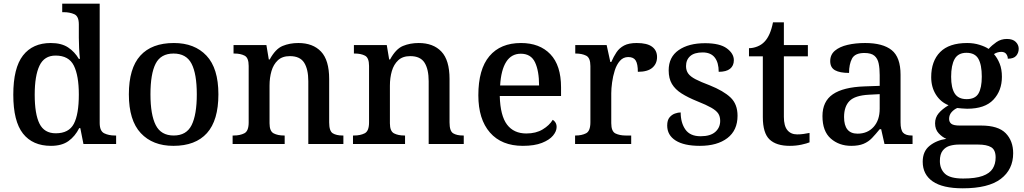

<svg xmlns="http://www.w3.org/2000/svg" viewBox="-20 -780 5547 1040"><path d="M256 10Q157 10 104.5 -56.5Q52 -123 52 -267Q52 -412 104.5 -479.5Q157 -547 255 -547Q313 -547 349 -523Q385 -499 407 -461H413Q410 -487 408.5 -519Q407 -551 407 -575V-648Q407 -692 382.5 -703Q358 -714 325 -714H317V-760H520V-114Q520 -70 544.5 -58Q569 -46 602 -46H609V0H432L415 -86H409Q387 -42 351 -16Q315 10 256 10ZM282 -58Q353 -58 380 -109.5Q407 -161 407 -268Q407 -370 380 -424.5Q353 -479 281 -479Q220 -479 194 -424.5Q168 -370 168 -267Q168 -162 194 -110Q220 -58 282 -58Z M919 10Q807 10 742.5 -59Q678 -128 678 -269Q678 -410 740 -478.5Q802 -547 922 -547Q1034 -547 1098.5 -478.5Q1163 -410 1163 -269Q1163 -128 1101 -59Q1039 10 919 10ZM921 -46Q990 -46 1018 -102.5Q1046 -159 1046 -269Q1046 -380 1017.5 -435Q989 -490 920 -490Q851 -490 823 -435Q795 -380 795 -269Q795 -159 823.5 -102.5Q852 -46 921 -46Z M1240 0V-46H1246Q1280 -46 1303.5 -58Q1327 -70 1327 -117V-423Q1327 -467 1305 -478.5Q1283 -490 1250 -490H1245V-536H1423L1436 -458H1441Q1472 -515 1510.5 -531Q1549 -547 1596 -547Q1675 -547 1719 -500.5Q1763 -454 1763 -352V-117Q1763 -70 1782.5 -58Q1802 -46 1836 -46H1840V0H1650V-340Q1650 -405 1627.5 -440.5Q1605 -476 1550 -476Q1509 -476 1485 -453.5Q1461 -431 1450.5 -395Q1440 -359 1440 -316V-112Q1440 -69 1462.5 -57.5Q1485 -46 1518 -46H1522V0Z M1892 0V-46H1898Q1932 -46 1955.5 -58Q1979 -70 1979 -117V-423Q1979 -467 1957 -478.5Q1935 -490 1902 -490H1897V-536H2075L2088 -458H2093Q2124 -515 2162.5 -531Q2201 -547 2248 -547Q2327 -547 2371 -500.5Q2415 -454 2415 -352V-117Q2415 -70 2434.5 -58Q2454 -46 2488 -46H2492V0H2302V-340Q2302 -405 2279.5 -440.5Q2257 -476 2202 -476Q2161 -476 2137 -453.5Q2113 -431 2102.5 -395Q2092 -359 2092 -316V-112Q2092 -69 2114.5 -57.5Q2137 -46 2170 -46H2174V0Z M2812 10Q2697 10 2634 -62Q2571 -134 2571 -264Q2571 -405 2631 -476Q2691 -547 2802 -547Q2903 -547 2961 -486.5Q3019 -426 3019 -307V-260H2687Q2690 -153 2726.5 -105Q2763 -57 2831 -57Q2883 -57 2919.5 -79Q2956 -101 2974 -131Q2983 -126 2989 -116Q2995 -106 2995 -92Q2995 -69 2975.5 -45.5Q2956 -22 2915.5 -6Q2875 10 2812 10ZM2900 -317Q2900 -396 2878 -442.5Q2856 -489 2801 -489Q2750 -489 2722 -445Q2694 -401 2689 -317Z M3095 0V-46H3098Q3131 -46 3154.5 -58Q3178 -70 3178 -118V-422Q3178 -467 3155 -478.5Q3132 -490 3099 -490H3096V-536H3266L3286 -444H3291Q3304 -474 3319.5 -497Q3335 -520 3360.5 -533.5Q3386 -547 3429 -547Q3485 -547 3512 -527Q3539 -507 3539 -471Q3539 -435 3513.5 -413Q3488 -391 3435 -391Q3435 -433 3423.5 -452Q3412 -471 3383 -471Q3356 -471 3338 -450.5Q3320 -430 3310 -398.5Q3300 -367 3295.5 -333.5Q3291 -300 3291 -275V-113Q3291 -68 3314 -57Q3337 -46 3369 -46H3399V0Z M3771 10Q3685 10 3639.5 -19Q3594 -48 3594 -100Q3594 -129 3606.5 -144Q3619 -159 3636 -165Q3653 -171 3667 -171Q3667 -115 3692.5 -78.5Q3718 -42 3775 -42Q3828 -42 3854.5 -65.5Q3881 -89 3881 -125Q3881 -149 3870.5 -165Q3860 -181 3833 -196.5Q3806 -212 3758 -231Q3706 -252 3671.5 -274Q3637 -296 3619.5 -325.5Q3602 -355 3602 -399Q3602 -471 3656 -508.5Q3710 -546 3799 -546Q3879 -546 3917 -518Q3955 -490 3955 -454Q3955 -424 3934.5 -407.5Q3914 -391 3873 -391Q3873 -441 3851.5 -468.5Q3830 -496 3786 -496Q3741 -496 3718.5 -476Q3696 -456 3696 -422Q3696 -398 3708 -381.5Q3720 -365 3748 -350.5Q3776 -336 3824 -318Q3899 -288 3937 -252Q3975 -216 3975 -153Q3975 -74 3920 -32Q3865 10 3771 10Z M4258 10Q4185 10 4148.5 -24.5Q4112 -59 4112 -146V-475H4037V-519Q4059 -519 4082 -528Q4105 -537 4121 -554Q4153 -587 4167 -659H4226V-536H4356V-475H4226V-147Q4226 -98 4245 -75Q4264 -52 4298 -52Q4317 -52 4333 -54.5Q4349 -57 4365 -60V-9Q4351 -3 4321.5 3.5Q4292 10 4258 10Z M4591 10Q4525 10 4480 -29.5Q4435 -69 4435 -151Q4435 -231 4491.5 -269.5Q4548 -308 4662 -312L4745 -315V-373Q4745 -409 4739.5 -436Q4734 -463 4716.5 -478Q4699 -493 4662 -493Q4611 -493 4595 -462.5Q4579 -432 4579 -385Q4529 -385 4503 -399.5Q4477 -414 4477 -449Q4477 -484 4502.5 -505.5Q4528 -527 4571 -537Q4614 -547 4666 -547Q4762 -547 4810 -508.5Q4858 -470 4858 -375V-117Q4858 -76 4872 -61Q4886 -46 4919 -46H4923V0H4771L4753 -80H4745Q4723 -53 4703.5 -32.5Q4684 -12 4657.5 -1Q4631 10 4591 10ZM4625 -56Q4679 -56 4712 -92.5Q4745 -129 4745 -191V-270L4687 -267Q4611 -263 4581.5 -233Q4552 -203 4552 -146Q4552 -56 4625 -56Z M5195 240Q5086 240 5032 202.5Q4978 165 4978 96Q4978 40 5015 10Q5052 -20 5106 -28Q5084 -37 5064.5 -58Q5045 -79 5045 -112Q5045 -143 5064 -166Q5083 -189 5118 -210Q5075 -227 5049.5 -267.5Q5024 -308 5024 -362Q5024 -449 5072.5 -498Q5121 -547 5219 -547Q5255 -547 5286.5 -537Q5318 -527 5335 -515Q5353 -535 5377.5 -552Q5402 -569 5434 -569Q5466 -569 5482 -553Q5498 -537 5498 -516Q5498 -494 5484.5 -478Q5471 -462 5439 -462Q5439 -476 5430.5 -487.5Q5422 -499 5404 -499Q5382 -499 5364 -487Q5383 -465 5395 -435Q5407 -405 5407 -364Q5407 -289 5361 -240Q5315 -191 5219 -191Q5208 -191 5191 -192.5Q5174 -194 5165 -195Q5147 -187 5134 -172Q5121 -157 5121 -136Q5121 -119 5133 -109.5Q5145 -100 5178 -100H5294Q5387 -100 5427.5 -58.5Q5468 -17 5468 50Q5468 138 5401 189Q5334 240 5195 240ZM5216 -243Q5262 -243 5280 -273.5Q5298 -304 5298 -365Q5298 -429 5279.5 -461.5Q5261 -494 5215 -494Q5170 -494 5151 -460.5Q5132 -427 5132 -364Q5132 -304 5151.5 -273.5Q5171 -243 5216 -243ZM5197 187Q5264 187 5302.5 173Q5341 159 5357 133.5Q5373 108 5373 73Q5373 32 5349 17.5Q5325 3 5278 3H5174Q5149 3 5125.5 9.5Q5102 16 5086.5 35.5Q5071 55 5071 92Q5071 135 5098.5 161Q5126 187 5197 187Z"/></svg>

Font: Noto Serif Tibetan Medium
Style: Regular
Weight: 500
Designer: Monotype Design Team
Foundry: Monotype Imaging Inc.
Version: Version 2.103; ttfautohint (v1.8.4.7-5d5b)